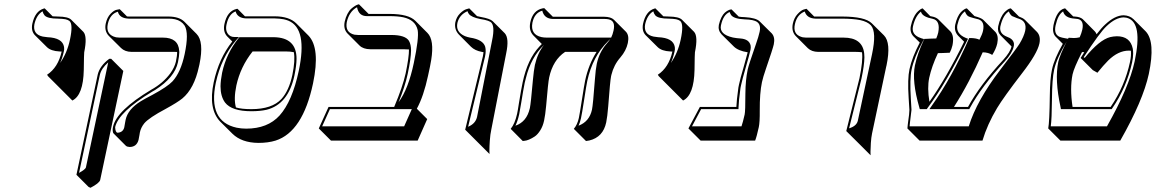

<svg xmlns="http://www.w3.org/2000/svg" viewBox="-20 -598 5382 894"><path d="M203.6 -243.2 199.2 -250Q250.5 -283.7 267.1 -357.9Q261.7 -358.4 256.8 -358.4Q217.3 -360.4 198.7 -378.4L142.1 -434.6Q124 -454.1 130.4 -486.8Q143.1 -545.9 183.6 -558.1Q183.6 -558.1 188 -559.1L225.1 -522Q234.4 -521 250.5 -521Q296.9 -520.5 311.5 -506.3L368.2 -449.7Q387.2 -428.7 372.1 -354.5Q371.1 -350.1 370.1 -272.5Q367.7 -154.8 316.9 -129.9L260.3 -186.5ZM259.8 -304.7Q292.5 -351.1 305.7 -413.1Q321.3 -485.8 303.2 -500.5Q295.9 -505.9 284.7 -508.3Q271 -510.7 250.5 -511.2Q201.2 -511.2 187.5 -526.4Q180.7 -534.7 178.2 -545.4Q149.9 -528.8 140.1 -484.9Q131.8 -438 179.2 -427.7Q189.5 -425.8 200.7 -424.8Q271.5 -421.9 278.3 -378.9Q278.8 -373 278.8 -368.2Q278.3 -363.3 277.3 -358.9Q270.5 -327.6 259.8 -304.7Z M401.4 276.4 392.6 272.5 335.9 215.8 435.1 -251Q444.8 -291.5 488.8 -324.2H497.6L554.2 -267.6L446.3 240.7Q441.4 255.4 401.4 276.4ZM631.3 18.6Q630.9 21.5 629.4 30.3Q626.5 45.4 625 53.7Q616.2 85.9 584 86.4Q572.3 85.9 566.4 81.1L509.8 24.4Q507.3 22 506.3 19Q505.4 16.1 504.9 12Q504.4 7.8 504.6 2.9Q504.9 -2 506.3 -7.8Q522.9 -83.5 684.1 -180.2Q738.3 -210 772.9 -256.3Q792.5 -283.7 798.8 -310.1Q805.2 -339.8 804.7 -356Q799.3 -356.4 794.9 -356.4H592.3Q561.5 -356.9 543.5 -374.5L486.8 -430.7Q465.3 -453.1 472.2 -487.8Q478.5 -517.1 494.9 -533.9Q511.2 -550.8 524.4 -552.7L537.6 -555.2L571.3 -521.5Q575.7 -521 579.6 -521H765.6Q814.5 -520.5 838.4 -497.1L895 -440.4Q930.7 -404.8 908.7 -298.3Q907.7 -293 906.2 -287.6Q884.3 -185.1 828.6 -139.2Q806.2 -121.1 752 -91.3Q673.8 -49.8 651.9 -23.9Q636.2 -4.4 631.3 18.6ZM564.9 -40Q575.2 -89.4 636.2 -127Q653.8 -137.7 690.4 -156.7Q759.8 -194.3 783.2 -219.2Q821.8 -261.2 839.8 -346.2Q860.4 -443.4 839.8 -478.5Q824.7 -501.5 794.9 -508.3Q780.8 -511.2 765.6 -511.2H579.6Q536.6 -512.7 528.8 -543.5Q493.2 -533.2 482.4 -488.3Q481.9 -486.8 481.9 -485.8Q472.7 -442.4 509.3 -427.7Q515.1 -425.8 520.5 -424.3Q528.3 -422.9 535.6 -422.9H738.3Q811 -422.9 814.5 -360.4Q814.5 -356.9 814.9 -355Q814.5 -336.4 808.6 -308.1Q793.5 -237.3 702.6 -179.2Q694.8 -174.3 689 -171.4Q532.2 -76.7 516.1 -5.9Q517.1 18.6 527.3 20Q552.7 18.6 558.6 -4.9Q560.1 -12.7 562.5 -27.3Q564.5 -37.1 564.9 -40ZM348.1 207Q377 190.9 379.9 182.1L483.9 -307.6Q451.7 -279.3 444.8 -249Z M1312 -358.4H1156.2Q1099.6 -287.1 1080.6 -200.2Q1067.4 -136.2 1078.6 -97.7Q1104 -89.8 1150.4 -89.8Q1246.6 -89.8 1290.5 -137.2Q1325.7 -176.3 1341.3 -249Q1355.5 -318.4 1348.1 -355Q1331.5 -358.4 1312 -358.4ZM1182.6 67.4Q1105 66.4 1062.5 24.9L1005.9 -31.2Q948.7 -90.3 975.1 -214.8Q999 -326.2 1061.5 -404.8L1038.1 -428.2Q1017.6 -449.7 1024.9 -485.8Q1037.6 -545.9 1080.6 -556.2Q1080.6 -556.2 1085.9 -557.1L1120.6 -522Q1124 -522 1126.5 -522H1260.3Q1326.7 -521.5 1359.4 -489.3L1416 -432.6Q1472.2 -374.5 1437.5 -209.5Q1389.6 16.1 1263.2 56.6Q1228.5 67.4 1182.6 67.4ZM1126 1Q1226.1 1 1281.7 -60.1Q1340.8 -126 1371.1 -268.1Q1412.6 -463.9 1323.2 -501.5Q1312.5 -505.9 1300.8 -508.3Q1282.2 -511.7 1260.3 -512.2H1126.5Q1085.4 -513.7 1077.1 -544.9Q1045.4 -532.7 1035.2 -485.8Q1034.7 -484.4 1034.7 -483.9Q1027.8 -451.7 1046.4 -434.6Q1053.2 -428.7 1061.5 -426.8Q1066.4 -425.8 1070.8 -425.8H1092.8L1078.6 -409.7Q1010.3 -329.1 984.9 -212.9Q947.3 -32.7 1082 -3.4Q1103.5 1 1126 1ZM1255.9 -424.8Q1360.8 -422.9 1360.8 -324.2Q1360.4 -292.5 1351.1 -247.1Q1322.3 -112.3 1221.2 -86.9Q1191.4 -80.1 1150.4 -80.1Q1059.1 -80.1 1027.8 -120.6Q1006.8 -149.4 1006.8 -196.3Q1007.3 -224.6 1014.2 -259.3Q1033.7 -349.6 1091.8 -421.4L1094.7 -424.8Z M1795.4 -533.2Q1881.8 -532.7 1913.6 -501.5L1970.2 -444.8Q2002.9 -412.1 1987.8 -318.8Q1983.9 -293.9 1973.1 -245.6Q1952.6 -149.9 1920.9 -91.8L1969.2 -43.5L1924.8 56.6H1521L1464.4 0L1509.8 -100.1H1815.4Q1855 -193.8 1868.7 -255.9Q1884.8 -333 1884.3 -367.7Q1873 -368.2 1858.4 -368.7H1704.1Q1671.4 -369.1 1654.3 -385.7L1597.7 -442.4Q1578.1 -463.4 1585 -497.1Q1589.4 -517.1 1597.7 -533Q1606 -548.8 1615 -556.9Q1624 -564.9 1632.3 -570.1Q1640.6 -575.2 1646 -576.7L1651.4 -578.1L1696.3 -533.2ZM1516.1 -89.8 1480 -9.8H1861.8L1897.5 -89.8ZM1835.9 -122.1Q1881.3 -183.6 1906.7 -304.2Q1931.6 -421.9 1924.8 -458Q1914.1 -505.4 1857.4 -517.6Q1831.1 -522.9 1795.4 -522.9H1688.5Q1651.4 -522.9 1643.1 -561.5Q1642.6 -563.5 1642.6 -564.5Q1606 -544.9 1594.7 -495.1Q1585.9 -446.8 1630.4 -436.5Q1639.2 -435.1 1647.5 -435.1H1801.8Q1867.2 -435.1 1884.3 -407.7Q1894 -390.6 1894 -362.8Q1893.6 -326.2 1878.4 -253.9Q1865.7 -194.3 1835.9 -122.1Z M2146 5.9 2228.5 -335.9Q2230.5 -346.7 2231.4 -355Q2227.1 -356 2223.6 -356.4Q2191.4 -362.3 2172.9 -380.4L2116.7 -437Q2094.2 -460.9 2100.1 -494.1Q2105.5 -519 2121.8 -535.2Q2138.2 -551.3 2151.4 -555.2L2165 -559.1L2201.2 -522.9Q2207.5 -521.5 2218.8 -519Q2262.2 -511.2 2273.9 -499.5L2330.6 -442.9Q2351.6 -419.4 2336.9 -349.6L2267.6 5.4Q2262.7 27.8 2260.7 56.4Q2258.8 85 2258.8 102.1L2259.3 119.1L2202.6 62.5ZM2159.7 -7.8Q2193.8 -22 2201.2 -53.2L2271 -408.2Q2286.6 -481 2263.7 -496.1Q2254.9 -501.5 2235.8 -505.9Q2230 -507.3 2216.8 -509.3Q2174.8 -517.6 2163.1 -533.2Q2158.7 -539.6 2156.7 -545.9Q2119.1 -529.3 2109.9 -491.7Q2100.6 -448.7 2145 -429.7Q2156.2 -425.3 2168.5 -422.9Q2229.5 -413.6 2239.3 -379.9Q2244.1 -360.8 2238.3 -334Z M2825.2 -242.2Q2820.8 -221.2 2812 -103Q2808.1 -54.7 2802.7 -28.3Q2788.1 41 2723.6 56.2Q2708 58.6 2708.5 58.6L2651.9 2Q2668.5 -17.6 2675.3 -48.8Q2679.7 -69.8 2689.9 -135.7Q2700.2 -201.7 2704.6 -223.1Q2720.7 -298.3 2757.8 -356.4H2611.3Q2554.7 -318.8 2537.1 -237.3Q2532.2 -215.3 2522.9 -104.5Q2519 -62.5 2513.4 -36.4Q2507.8 -10.3 2495.6 9Q2483.4 28.3 2470 37.4Q2456.5 46.4 2443.6 51.8Q2430.7 57.1 2422.4 57.6L2414.1 58.6L2357.9 2Q2377.4 -21.5 2387.7 -67.9Q2390.6 -80.6 2396.5 -119.1Q2406.7 -181.6 2413.6 -214.8Q2436.5 -322.3 2491.2 -380.9Q2497.6 -387.7 2502.9 -393.1L2462.9 -433.6Q2441.4 -456.5 2449.2 -494.1Q2460.9 -549.3 2506.3 -559.1L2514.2 -560.1L2554.2 -520H2793.5Q2824.7 -519.5 2838.4 -506.3L2895 -449.7Q2910.6 -432.6 2903.3 -397.5Q2895.5 -361.8 2868.7 -330.6Q2837.9 -295.4 2826.7 -249Q2825.7 -245.1 2825.2 -242.2ZM2825.7 -422.9Q2833 -437.5 2836.9 -456.1Q2846.2 -498.5 2817.9 -506.8Q2814.9 -507.8 2812.5 -508.3Q2803.7 -509.8 2793.5 -509.8H2553.7Q2513.7 -511.2 2504.9 -548.3Q2469.2 -538.1 2459.5 -494.1Q2459 -492.7 2459 -491.7Q2449.2 -437 2501 -425.3Q2512.7 -422.9 2525.9 -422.9ZM2513.2 -388.7Q2452.6 -332 2428.7 -234.4Q2426.3 -223.6 2423.3 -212.9Q2416.5 -179.7 2406.7 -118.2Q2400.4 -79.1 2397.5 -65.9Q2390.1 -33.2 2379.9 -12.7Q2432.6 -30.8 2446.8 -93.3Q2447.3 -94.7 2447.3 -95.2Q2451.7 -116.2 2461.4 -226.1Q2465.3 -269 2470.7 -295.9Q2483.4 -351.6 2513.2 -388.7ZM2821.8 -416.5 2811 -405.8Q2739.3 -335.4 2714.4 -220.7Q2710 -200.2 2700.2 -135.3Q2689.9 -68.4 2685.1 -46.9Q2680.7 -27.3 2673.8 -12.7Q2724.1 -31.7 2736.3 -86.9Q2741.2 -108.9 2750 -228Q2753.4 -275.4 2758.8 -301.3Q2770.5 -355.5 2804.7 -394.5Q2817.4 -409.2 2821.8 -416.5Z M3047.4 -243.2 3043 -250Q3094.2 -283.7 3110.8 -357.9Q3105.5 -358.4 3100.6 -358.4Q3061 -360.4 3042.5 -378.4L2985.8 -434.6Q2967.8 -454.1 2974.1 -486.8Q2986.8 -545.9 3027.3 -558.1Q3027.3 -558.1 3031.7 -559.1L3068.8 -522Q3078.1 -521 3094.2 -521Q3140.6 -520.5 3155.3 -506.3L3211.9 -449.7Q3231 -428.7 3215.8 -354.5Q3214.8 -350.1 3213.9 -272.5Q3211.4 -154.8 3160.6 -129.9L3104 -186.5ZM3103.5 -304.7Q3136.2 -351.1 3149.4 -413.1Q3165 -485.8 3147 -500.5Q3139.6 -505.9 3128.4 -508.3Q3114.7 -510.7 3094.2 -511.2Q3044.9 -511.2 3031.2 -526.4Q3024.4 -534.7 3022 -545.4Q2993.7 -528.8 2983.9 -484.9Q2975.6 -438 3022.9 -427.7Q3033.2 -425.8 3044.4 -424.8Q3115.2 -421.9 3122.1 -378.9Q3122.6 -373 3122.6 -368.2Q3122.1 -363.3 3121.1 -358.9Q3114.3 -327.6 3103.5 -304.7Z M3527.8 -215.3Q3517.1 -164.1 3517.6 -83Q3518.1 -28.8 3513.2 -6.3Q3503.4 38.6 3496.1 56.6H3242.2L3185.5 0L3238.8 -100.1H3408.7Q3410.2 -133.3 3417 -181.2Q3417.5 -189 3420.9 -204.1Q3426.3 -230.5 3443.4 -288.6Q3456.5 -334 3461.4 -354.5Q3417 -361.3 3396.5 -381.8L3339.8 -438Q3322.3 -457 3327.1 -481.9Q3331.5 -502 3339.1 -516.8Q3346.7 -531.7 3354.5 -538.6Q3362.3 -545.4 3369.6 -549.3Q3377 -553.2 3381.8 -553.7L3386.2 -554.2L3419.9 -520.5Q3430.7 -518.6 3448.7 -518.1Q3500 -515.1 3517.1 -498.5L3573.7 -442.4Q3589.8 -424.3 3583 -391.6Q3578.6 -371.1 3545.9 -276.4Q3533.2 -239.7 3527.8 -215.3ZM3461.4 -273.9Q3466.3 -296.4 3500 -393.1Q3512.2 -427.7 3517.1 -450.2Q3525.9 -491.2 3493.2 -501.5Q3487.8 -502.9 3482.4 -504.4Q3468.8 -507.3 3448.2 -507.8Q3397.9 -509.8 3384.3 -527.8Q3379.9 -534.7 3377.4 -542Q3348.1 -530.3 3337.4 -481.9Q3336.9 -480.5 3336.9 -480Q3328.1 -438 3392.6 -423.3Q3394 -422.9 3395 -422.9Q3410.2 -419.9 3426.8 -418.9Q3468.8 -416 3475.1 -385.7Q3476.6 -376.5 3474.6 -366.7Q3469.2 -341.8 3452.6 -284.7Q3436 -227.1 3430.7 -202.1Q3427.2 -186.5 3426.8 -180.2V-179.7Q3419.9 -130.9 3418.9 -99.6L3418.5 -89.8H3244.6L3202.1 -9.8H3432.6Q3439 -28.3 3447.3 -64.9Q3450.7 -81.1 3450.7 -162.6Q3451.2 -225.6 3461.4 -273.9Z M3920.4 12.2 3981.9 -233.9Q3999 -315.9 3993.7 -354.5Q3980.5 -356.4 3964.4 -356.4H3789.6Q3759.3 -356.9 3741.7 -373.5L3685.1 -430.2Q3664.6 -452.1 3671.4 -486.8Q3677.2 -514.6 3693.4 -532.2Q3709.5 -549.8 3722.2 -553.7L3735.4 -557.1L3771 -521Q3774.4 -521 3776.9 -521H3902.8Q4007.8 -520.5 4039.1 -489.7L4095.7 -433.6Q4129.9 -399.4 4107.9 -293.5Q4107.4 -290 4106.4 -287.6L4040.5 23.4Q4036.6 42 4034.9 67.6Q4033.2 93.3 4033.2 108.9L4033.7 125L3977.1 68.4ZM3933.6 -0.5Q3967.8 -10.7 3974.1 -35.2L4040.5 -346.2Q4062.5 -449.2 4035.2 -480Q4019 -497.1 3985.4 -504.4Q3954.1 -510.7 3902.8 -511.2H3776.9Q3736.8 -512.7 3727.1 -544.4Q3691.4 -530.3 3681.6 -486.8Q3681.2 -485.4 3681.2 -484.9Q3671.4 -439.9 3709.5 -426.8Q3713.9 -425.3 3717.8 -424.3Q3725.6 -422.9 3732.9 -422.9H3907.7Q3995.6 -422.9 4003.9 -349.6Q4004.9 -340.3 4004.9 -331.1Q4004.4 -293.9 3991.2 -231.9Z M4819.8 -395.5Q4809.6 -348.1 4739.7 -257.8Q4652.8 -145 4622.6 -94.7Q4577.1 -18.6 4554.7 56.6H4261.7L4205.1 0Q4205.1 -6.8 4212.9 -64.5Q4214.4 -77.6 4214.4 -85.9Q4213.4 -106.4 4210.9 -142.1Q4205.1 -231.4 4214.8 -275.9Q4227.1 -332 4262.7 -399.9L4232.9 -429.2Q4215.3 -448.2 4221.2 -477.1Q4225.6 -497.6 4232.9 -513.4Q4240.2 -529.3 4247.3 -537.6Q4254.4 -545.9 4261 -551Q4267.6 -556.2 4271.5 -557.6L4275.9 -559.1L4311.5 -522.9Q4318.4 -521.5 4325.2 -520Q4339.8 -516.1 4348.6 -508.3L4405.3 -451.7Q4423.8 -431.6 4415 -387.2Q4410.6 -368.2 4402.3 -352.5Q4387.2 -352.5 4368.2 -351.1Q4354 -350.1 4347.2 -350.6Q4318.4 -289.6 4306.6 -235.4Q4296.9 -188.5 4307.6 -124Q4386.7 -235.8 4469.2 -403.8L4441.4 -431.6Q4421.9 -452.6 4427.7 -482.9Q4432.1 -502.9 4439.2 -518.1Q4446.3 -533.2 4453.4 -540.5Q4460.4 -547.9 4467 -552.5Q4473.6 -557.1 4477.5 -558.1L4481.9 -559.1L4517.6 -522.9Q4517.6 -522.9 4518.1 -522.9Q4548.8 -514.6 4558.1 -505.9L4614.7 -449.2Q4630.9 -431.2 4623.5 -395.5Q4617.7 -369.6 4600.1 -342.3Q4582.5 -354 4555.7 -354.5Q4493.7 -212.9 4421.9 -100.1H4487.3Q4543.5 -203.1 4650.9 -318.8Q4684.6 -356 4689.9 -381.8L4638.7 -433.6Q4623 -450.7 4627.9 -476.1Q4632.8 -498.5 4640.6 -515.1Q4648.4 -531.7 4656.2 -539.8Q4664.1 -547.9 4670.9 -552.7Q4677.7 -557.6 4682.1 -558.1L4686.5 -559.1L4724.6 -521Q4743.2 -514.2 4752 -505.9L4808.6 -449.2Q4826.7 -429.7 4819.8 -395.5ZM4753.4 -454.1Q4762.7 -497.6 4725.6 -510.3Q4723.6 -510.7 4720.2 -512Q4716.8 -513.2 4715.3 -513.7Q4692.4 -522.9 4691.9 -523.4Q4681.2 -532.2 4677.7 -544.9Q4650.4 -528.8 4638.2 -476.1Q4637.7 -474.6 4637.7 -474.1Q4632.3 -441.4 4668 -427.2Q4698.7 -416.5 4701.2 -394.5Q4701.7 -387.2 4699.7 -379.9Q4692.9 -350.1 4658.2 -312Q4550.8 -195.8 4496.1 -95.2L4493.2 -89.8H4307.6L4318.8 -106Q4412.6 -237.8 4490.2 -415L4492.7 -420.9H4499.5Q4525.9 -420.4 4540.5 -413.1Q4553.7 -438.5 4557.1 -454.1Q4566.4 -497.6 4536.6 -507.8Q4533.7 -508.8 4515.6 -513.2Q4491.7 -519.5 4487.3 -522.9Q4477.1 -531.7 4473.1 -544.9Q4447.8 -526.9 4437.5 -481Q4430.7 -440.4 4477.1 -421.4L4487.3 -417.5L4482.4 -407.7Q4387.2 -213.4 4298.3 -94.2L4295.4 -89.8H4262.7L4260.7 -97.2Q4225.1 -220.2 4240.2 -293.9Q4252.4 -350.1 4281.2 -411.1L4284.2 -417H4290.5Q4297.9 -417 4310.1 -418Q4327.1 -418.9 4339.4 -418.9Q4345.7 -434.1 4348.6 -446.3Q4359.4 -502 4323.2 -510.3Q4278.8 -519 4270 -538.6Q4269 -541.5 4268.1 -543.9Q4241.7 -522.9 4231 -475.1Q4222.7 -436 4267.1 -420.9Q4269.5 -419.9 4271 -419.4L4282.7 -416L4276.9 -405.3Q4236.8 -331.5 4224.6 -273.9Q4215.3 -231 4221.2 -136.2Q4223.1 -106.4 4224.1 -86.4Q4224.1 -80.6 4216.8 -25.9Q4215.8 -16.6 4215.3 -9.8H4490.7Q4528.3 -130.4 4637.7 -273.4Q4713.9 -373 4727.1 -394Q4747.6 -428.2 4753.4 -454.1Z M5245.6 -361.8Q5240.7 -362.3 5236.3 -362.3Q5187 -362.3 5140.1 -316.4Q5117.7 -293.9 5089.8 -259.3L5068.4 -271.5L5011.7 -328.1Q5024.9 -348.6 5028.8 -355Q5020.5 -355.5 5018.1 -355.5Q4980.5 -281.7 4974.1 -251.5Q4960.9 -187 4974.1 -100.1H5151.4Q5217.3 -196.3 5241.7 -310.1Q5248 -339.8 5245.6 -361.8ZM5085.9 -438.5Q5108.4 -467.8 5126 -483.9Q5171.4 -526.4 5211.9 -526.9Q5239.7 -525.9 5257.8 -508.8L5314.5 -452.1Q5360.8 -403.8 5329.1 -253.4Q5302.2 -129.4 5196.3 56.6H4917.5L4860.8 0Q4866.7 -29.3 4868.2 -151.9Q4869.1 -232.4 4878.4 -274.9Q4889.2 -324.7 4928.7 -394L4894.5 -428.2Q4878.4 -446.3 4885.3 -481Q4899.9 -549.3 4936 -558.6Q4939.9 -559.1 4939.5 -559.1L4977.1 -521.5Q4981 -521 4984.4 -521Q5009.3 -519.5 5021.5 -508.8L5077.6 -452.1Q5083.5 -445.8 5085.9 -438.5ZM4953.1 -417.5 4955.6 -421.9H4961.4Q4965.3 -421.9 4972.2 -421.4Q4977.1 -420.9 4979.5 -420.9Q4993.7 -420.9 5007.3 -424.3Q5015.6 -442.9 5019.5 -460Q5028.3 -502 5000 -509.3Q4998 -509.8 4997.1 -509.8Q4990.7 -510.7 4984.4 -511.2Q4937.5 -514.2 4930.2 -544.9Q4906.2 -529.8 4895.5 -481Q4895 -479.5 4895 -479Q4886.2 -438 4914.1 -426.3Q4924.3 -422.4 4939.9 -419.9ZM4947.3 -405.8 4946.8 -404.8Q4899.9 -326.2 4888.2 -272.9Q4878.9 -230 4878.2 -136.2Q4877.4 -42.5 4872.6 -9.8H5134.3Q5237.3 -191.9 5263.2 -312Q5301.8 -493.7 5228.5 -514.6Q5226.1 -515.1 5224.6 -515.6Q5217.8 -516.6 5211.9 -517.1Q5174.3 -516.1 5132.8 -476.6Q5100.6 -446.8 5025.9 -331.5L5030.8 -328.6Q5099.1 -412.6 5149.4 -425.3Q5164.1 -428.7 5180.2 -429.2Q5242.7 -429.2 5254.4 -371.6Q5256.3 -360.4 5256.3 -348.6Q5255.9 -329.6 5251.5 -308.1Q5226.1 -191.4 5159.2 -94.2L5156.2 -89.8H4919.9L4918.5 -97.7Q4890.1 -227.1 4907.7 -310.1Q4914.6 -340.8 4947.3 -405.8Z"/></svg>

Font: Linux Biolinum Shadow O
Style: Italic
Weight: 400
Italic angle: -12°
Designer: Philipp H. Poll
Foundry: Philipp H. Poll
Version: Version 0.6.2